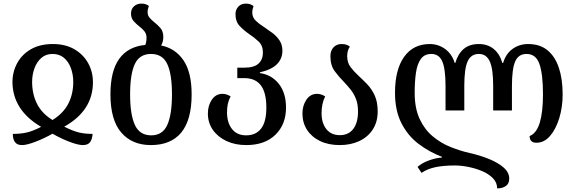

<svg xmlns="http://www.w3.org/2000/svg" viewBox="-20 -792 3186 1064"><path d="M102 12Q75 12 63 -4.5Q51 -21 51 -50Q96 -50 129.5 -58Q163 -66 208 -89Q51 -181 49 -336Q49 -394 75.5 -442.5Q102 -491 152 -519.5Q202 -548 273 -548Q342 -548 391.5 -519.5Q441 -491 468 -443Q495 -395 495 -336Q495 -179 336 -90Q384 -66 417 -58Q450 -50 493 -50Q492 -24 480.5 -6Q469 12 439 12Q413 12 365.5 -6Q318 -24 271 -51Q223 -24 175.5 -6Q128 12 102 12ZM271 -127Q331 -164 358.5 -217.5Q386 -271 386 -338Q386 -378 373 -414Q360 -450 334.5 -471.5Q309 -493 271 -493Q234 -493 209 -471Q184 -449 171 -413.5Q158 -378 158 -338Q158 -271 185 -217Q212 -163 271 -127Z M873 -540Q952 -524 997 -457.5Q1042 -391 1042 -269Q1042 -127 984.5 -57.5Q927 12 816 12Q712 12 652 -57.5Q592 -127 592 -269Q592 -399 641 -466.5Q690 -534 785 -543Q792 -559 792 -583Q792 -604 780.5 -618.5Q769 -633 754 -644Q736 -658 721 -674.5Q706 -691 706 -717Q706 -742 722.5 -757Q739 -772 764 -772Q778 -772 787.5 -768.5Q797 -765 805 -759Q798 -741 798 -725Q798 -706 809.5 -693Q821 -680 836 -668Q854 -654 869.5 -636Q885 -618 885 -586Q885 -561 873 -540ZM818 -42Q881 -42 907 -99.5Q933 -157 933 -269Q933 -381 907 -437Q881 -493 817 -493Q753 -493 727 -437Q701 -381 701 -269Q701 -157 727.5 -99.5Q754 -42 818 -42Z M1345 12Q1283 12 1235 -10.5Q1187 -33 1159.5 -72.5Q1132 -112 1132 -163Q1132 -207 1154 -239.5Q1176 -272 1213 -272Q1235 -272 1258 -258Q1247 -237 1242.5 -216Q1238 -195 1238 -167Q1239 -110 1266.5 -76Q1294 -42 1344 -42Q1398 -42 1427 -79.5Q1456 -117 1456 -196Q1456 -279 1425.5 -319Q1395 -359 1335 -359H1295V-417H1334Q1388 -417 1412.5 -439.5Q1437 -462 1437 -501Q1437 -539 1413.5 -561.5Q1390 -584 1361 -603Q1332 -623 1308.5 -647.5Q1285 -672 1285 -714Q1285 -738 1300.5 -755Q1316 -772 1343 -772Q1358 -772 1368 -768Q1378 -764 1385 -758Q1378 -740 1378 -723Q1378 -696 1397 -677.5Q1416 -659 1442 -643Q1466 -627 1489.5 -609.5Q1513 -592 1529 -568Q1545 -544 1545 -511Q1545 -467 1515 -436.5Q1485 -406 1420 -391V-387Q1485 -378 1525 -327.5Q1565 -277 1565 -196Q1565 -102 1506 -45Q1447 12 1345 12Z M1863 12Q1800 12 1753.5 -10.5Q1707 -33 1681.5 -72.5Q1656 -112 1656 -163Q1656 -207 1678 -239.5Q1700 -272 1737 -272Q1759 -272 1782 -258Q1762 -218 1762 -165Q1762 -110 1788.5 -76.5Q1815 -43 1863 -43Q1912 -43 1938 -78Q1964 -113 1964 -174Q1964 -215 1952.5 -244Q1941 -273 1923.5 -295Q1906 -317 1887 -337Q1858 -366 1834.5 -398Q1811 -430 1811 -481Q1811 -511 1828 -529.5Q1845 -548 1873 -548Q1889 -548 1900 -544Q1911 -540 1919 -534Q1904 -512 1904 -481Q1904 -445 1922.5 -420.5Q1941 -396 1966 -373Q1990 -351 2015 -325Q2040 -299 2056.5 -263Q2073 -227 2073 -174Q2073 -116 2045.5 -74Q2018 -32 1970.5 -10Q1923 12 1863 12Z M2907 -548Q2972 -548 3014 -513.5Q3056 -479 3077 -416.5Q3098 -354 3098 -269Q3098 -199 3079.5 -138Q3061 -77 3028.5 -39Q2996 -1 2953 -1Q2915 -1 2915 -38Q2954 -54 2971.5 -113Q2989 -172 2989 -269Q2989 -381 2969.5 -437Q2950 -493 2898 -493Q2853 -493 2835 -451.5Q2817 -410 2817 -315V-180H2713V-317Q2713 -411 2694 -452Q2675 -493 2634 -493Q2590 -493 2571.5 -452Q2553 -411 2553 -317V-180H2449V-315Q2449 -410 2431 -451.5Q2413 -493 2370 -493Q2332 -493 2312 -465Q2292 -437 2285 -388.5Q2278 -340 2278 -278Q2278 -192 2305.5 -133Q2333 -74 2378 -36.5Q2423 1 2476.5 22.5Q2530 44 2583 56Q2641 69 2691 89.5Q2741 110 2771.5 137Q2802 164 2802 198Q2802 226 2783 239Q2764 252 2735 252Q2735 220 2712 196Q2689 172 2652.5 156.5Q2616 141 2575.5 133Q2535 125 2500 125Q2440 125 2395 134Q2350 143 2316 166L2294 133Q2318 111 2357 97Q2396 83 2429 81V77Q2358 50 2299 5Q2240 -40 2204.5 -109.5Q2169 -179 2169 -278Q2169 -406 2219.5 -477Q2270 -548 2362 -548Q2408 -548 2446 -521Q2484 -494 2500 -443H2503Q2518 -494 2550 -521Q2582 -548 2634 -548Q2682 -548 2715.5 -521Q2749 -494 2764 -443H2768Q2783 -494 2820.5 -521Q2858 -548 2907 -548Z"/></svg>

Font: Noto Serif Georgian SemiCondensed Medium
Style: Regular
Weight: 500
Width: 4
Designer: Monotype Design Team, Akaki Razmadze
Foundry: Google LLC
Version: Version 2.003; ttfautohint (v1.8.4.7-5d5b)